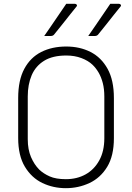

<svg xmlns="http://www.w3.org/2000/svg" viewBox="-20 -963 690 1003"><path d="M326 -943Q338 -943 344.5 -943Q351 -943 357 -943Q363 -943 372 -943Q378 -943 381 -938Q384 -933 379 -928Q361 -906 348 -889.5Q335 -873 323.5 -858.5Q312 -844 298 -826.5Q284 -809 263 -783Q261 -780 256.5 -777.5Q252 -775 246 -775Q239 -775 233.5 -775Q228 -775 222.5 -775Q217 -775 211 -775Q232 -805 250 -831.5Q268 -858 286.5 -885Q305 -912 326 -943ZM556 -943Q568 -943 574.5 -943Q581 -943 587 -943Q593 -943 602 -943Q608 -943 611 -938Q614 -933 609 -928Q591 -906 578 -889.5Q565 -873 553.5 -858.5Q542 -844 528 -826.5Q514 -809 493 -783Q491 -780 486.5 -777.5Q482 -775 476 -775Q469 -775 463.5 -775Q458 -775 452.5 -775Q447 -775 441 -775Q462 -805 480 -831.5Q498 -858 516.5 -885Q535 -912 556 -943ZM326 -720Q397 -720 453 -691.5Q509 -663 542 -603.5Q575 -544 575 -451V-241Q575 -149 540 -91.5Q505 -34 447.5 -7Q390 20 324 20Q258 20 201.5 -7Q145 -34 110 -92Q75 -150 75 -242V-451Q75 -544 107 -603.5Q139 -663 195.5 -691.5Q252 -720 326 -720ZM125 -236Q125 -182 142 -142.5Q159 -103 185 -77Q207 -56 239.5 -41.5Q272 -27 324 -27Q382 -27 427 -52Q472 -77 498.5 -125Q525 -173 525 -241V-459Q525 -498 517 -529Q509 -560 495 -584Q481 -608 463 -625Q441 -646 405.5 -659.5Q370 -673 326 -673Q255 -673 210.5 -645.5Q166 -618 145.5 -570Q125 -522 125 -459Z"/></svg>

Font: Recursive Sans Linear Light
Style: Regular
Weight: 300
Version: Version 1.085